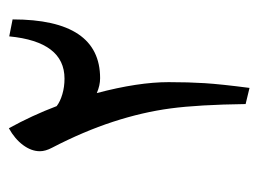

<svg xmlns="http://www.w3.org/2000/svg" viewBox="-98 -646 608 453"><g transform="rotate(-90 206.5 -419.0)"><path d="M76.7 -629.4Q76.7 -649.4 91.1 -668.9Q105.5 -688.5 130.9 -702.6Q161.1 -647.9 183.1 -589.8Q193.8 -581.5 211.2 -576.4Q228.5 -571.3 248 -571.3Q335 -571.3 347.7 -701.7L387.7 -693.8Q387.7 -487.3 249 -487.3Q231.9 -487.3 213.9 -495.1Q239.7 -397.5 239.7 -325.7Q239.7 -278.8 237.3 -240.7Q234.9 -202.6 226.1 -134.8L188 -144Q186.5 -254.9 177.7 -321Q168.9 -387.2 146.2 -456.8Q123.5 -526.4 85 -600.6Q76.7 -616.2 76.7 -629.4Z"/></g></svg>

Font: Noto Naskh Arabic UI
Style: Regular
Weight: 400
Designer: Monotype Design team
Foundry: Monotype Imaging Inc.
Version: Version 1.05